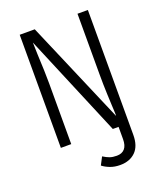

<svg xmlns="http://www.w3.org/2000/svg" viewBox="-164 -808 943 1124"><g transform="rotate(-20 307.5 -246.0)"><path d="M455.4 -704.6H520V73.8Q520 142.6 484.4 177.9Q448.7 213.3 388.2 213.3Q353.8 213.3 326.4 202.8Q299 192.3 280 177.4L305.1 129.2Q327.2 143.1 344.9 149.2Q362.6 155.4 388.2 155.4Q420.5 155.4 437.7 135.6Q454.9 115.9 454.9 76.4V0H419L152.3 -635.4Q151.8 -625.1 154.4 -560Q160 -447.2 160 -379.5V0H95.4V-704.6H189.2L463.1 -65.1Q464.1 -71.3 462.8 -95.9Q461.5 -120.5 461 -131.8Q460.5 -142.6 457.9 -202.8Q455.4 -263.1 455.4 -327.2Z"/></g></svg>

Font: Fira Code Fixed Light
Style: Regular
Weight: 300
Monospace: yes
Designer: Carrois Corporate, Edenspiekermann AG, Nikita Prokopov
Foundry: Carrois Corporate, Edenspiekermann AG, Nikita Prokopov
Version: Version 5.002